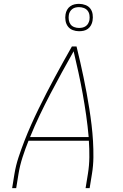

<svg xmlns="http://www.w3.org/2000/svg" viewBox="-20 -976 640 996"><path d="M43 0 55 -74Q62 -117 76 -159.5Q90 -202 106.5 -244.5Q123 -287 141.5 -328.5Q160 -370 180 -411Q200 -452 221 -493Q242 -534 264 -574.5Q286 -615 308 -655Q330 -695 353 -735H377Q387 -695 396 -655Q405 -615 413.5 -574.5Q422 -534 429.5 -493Q437 -452 443.5 -411Q450 -370 455 -328Q460 -286 462.5 -244Q465 -202 464.5 -159Q464 -116 457 -74L445 0H424L436 -74Q443 -117 443.5 -160.5Q444 -204 441 -246H128Q111 -204 97 -160.5Q83 -117 76 -74L64 0ZM440 -265Q435 -322 427 -378Q419 -434 409 -489.5Q399 -545 387 -600Q375 -655 362 -710Q331 -655 301 -600.5Q271 -546 242 -490.5Q213 -435 186 -378.5Q159 -322 136 -265ZM390 -814Q373 -814 357.5 -820Q342 -826 332.5 -838.5Q323 -851 320 -868Q317 -885 320 -902Q322 -914 328 -925Q334 -936 344.5 -943.5Q355 -951 367 -953.5Q379 -956 390 -956Q407 -956 423 -950Q439 -944 448.5 -931.5Q458 -919 460.5 -902Q463 -885 460 -868Q458 -856 452 -845Q446 -834 436 -826.5Q426 -819 414 -816.5Q402 -814 390 -814ZM390 -831Q399 -831 408 -833Q417 -835 425 -840.5Q433 -846 437.5 -854.5Q442 -863 444 -872Q446 -885 444 -898Q442 -911 434.5 -920.5Q427 -930 415 -934.5Q403 -939 390 -939Q381 -939 372 -937Q363 -935 355.5 -929.5Q348 -924 343 -915.5Q338 -907 337 -898Q335 -885 337 -872Q339 -859 346 -849.5Q353 -840 365 -835.5Q377 -831 390 -831Z"/></svg>

Font: Iosevka Curly Thin Extended
Style: Italic
Weight: 100
Width: 7
Italic angle: -9°
Monospace: yes
Designer: Belleve Invis
Foundry: Belleve Invis
Version: Version 11.1.0; ttfautohint (v1.8.3)